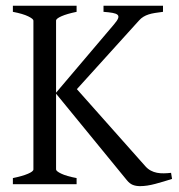

<svg xmlns="http://www.w3.org/2000/svg" viewBox="-20 -635 618 662"><path d="M24.4 0V-21Q57.6 -27.8 76.4 -35.9Q95.2 -43.9 95.2 -50.8V-564Q95.2 -569.8 77.4 -578.6Q59.6 -587.4 24.4 -594.2V-615.2H244.1V-594.2Q210.9 -587.4 192.1 -579.1Q173.3 -570.8 173.3 -564V-315.4L373 -550.8Q384.3 -564 387.2 -571.8Q390.1 -579.6 385.3 -584Q380.4 -588.4 368.2 -590.6Q356 -592.8 336.9 -594.2V-615.2H542V-594.2Q526.4 -592.3 514.2 -590.3Q502 -588.4 492.2 -585.2Q482.4 -582 474.4 -577.1Q466.3 -572.3 459 -564L245.1 -327.6L481 -62Q489.7 -52.2 499.8 -46.9Q509.8 -41.5 521.2 -39.3Q532.7 -37.1 544.9 -37.4Q557.1 -37.6 569.8 -39.1L573.2 -18.1Q544.4 -8.8 515.4 -1Q486.3 6.8 462.9 6.8Q448.7 6.8 437.7 2.4Q426.8 -2 417 -14.2L173.3 -312V-50.8Q173.3 -44.9 190.9 -36.4Q208.5 -27.8 244.1 -21V0Z"/></svg>

Font: Gentium Plus Eur
Style: Regular
Weight: 400
Designer: J. Victor Gaultney, Annie Olsen, Iska Routamaa, Becca Hirsbrunner
Foundry: SIL International
Version: Version 5.000